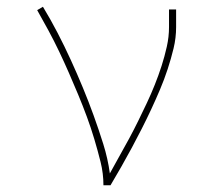

<svg xmlns="http://www.w3.org/2000/svg" viewBox="-20 -548 640 568"><path d="M286 0Q286 -35 277.5 -69Q269 -103 259 -136.5Q249 -170 237 -202.5Q225 -235 211.5 -267.5Q198 -300 184 -332Q170 -364 155 -395.5Q140 -427 123.5 -457.5Q107 -488 90 -518L107 -528Q130 -490 150.5 -450.5Q171 -411 189.5 -370.5Q208 -330 225 -289Q242 -248 257 -206.5Q272 -165 285.5 -122Q299 -79 305 -35Q319 -61 333.5 -86.5Q348 -112 362 -138Q376 -164 389 -190.5Q402 -217 414.5 -243.5Q427 -270 438 -297.5Q449 -325 458 -353Q467 -381 473.5 -410Q480 -439 480 -468V-520H501V-468Q501 -436 493.5 -405Q486 -374 476 -343.5Q466 -313 453.5 -283.5Q441 -254 427.5 -225Q414 -196 399.5 -167.5Q385 -139 370 -111Q355 -83 339 -55Q323 -27 307 0Z"/></svg>

Font: Iosevka SS04 Thin Extended
Style: Regular
Weight: 100
Width: 7
Monospace: yes
Designer: Belleve Invis
Foundry: Belleve Invis
Version: Version 19.0.0; ttfautohint (v1.8.4)